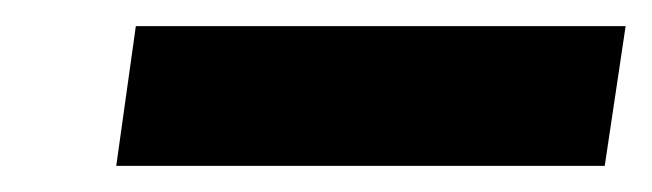

<svg xmlns="http://www.w3.org/2000/svg" viewBox="-20 -740 499 147"><path d="M459 -720H84L69 -613H443Z"/></svg>

Font: United Sans ExtraBold
Style: Italic
Weight: 800
Italic angle: -8°
Designer: Pablo Impallari, Rodrigo Fuenzalida (Modified by Dan O. Williams)
Version: Version 1.000;PS 001.000;hotconv 1.0.88;makeotf.lib2.5.64775